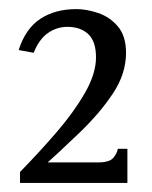

<svg xmlns="http://www.w3.org/2000/svg" viewBox="-20 -876 334 422"><path d="M24 -474V-498Q66 -541 104 -585Q142 -629 166.5 -671.5Q191 -714 191 -750Q191 -785 174 -801Q157 -817 128 -817Q105 -817 85.5 -803.5Q66 -790 54 -760L21 -766Q36 -813 68.5 -834.5Q101 -856 148 -856Q170 -856 195.5 -847.5Q221 -839 239 -818Q257 -797 257 -760Q257 -714 228.5 -671Q200 -628 156.5 -586Q113 -544 64 -500L62 -519H195Q220 -519 228.5 -528.5Q237 -538 239 -549H260V-474Z"/></svg>

Font: Hedvig Letters Serif 18pt
Style: Regular
Weight: 400
Designer: Alexander Örn & Tor Weibull
Foundry: Kanon Foundry
Version: Version 1.000